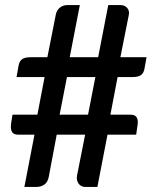

<svg xmlns="http://www.w3.org/2000/svg" viewBox="-20 -740 620 760"><path d="M216 -286H328.5L357.5 -435H245ZM405.5 -207 365.5 0H316.5Q309 0 302.2 -3.5Q295.5 -7 291 -13.2Q286.5 -19.5 284.8 -27.8Q283 -36 285 -45.5L317 -207H204.5L173 -40Q169 -18.5 155.2 -9.2Q141.5 0 124 0H76.5L116.5 -207H52Q35.5 -207 29.2 -215.5Q23 -224 23 -237.5Q23 -243.5 24 -251.5L29.5 -286H128L156.5 -435H45.5L53.5 -480Q56.5 -497.5 67.2 -505.5Q78 -513.5 101 -513.5H167.5L201 -682.5Q204.5 -700 217.2 -710Q230 -720 247.5 -720H296L256 -513.5H368.5L408.5 -720H456Q473.5 -720 483.2 -709Q493 -698 490 -681.5L456.5 -513.5H560L552 -468.5Q549 -451 538.2 -443Q527.5 -435 504.5 -435H445.5L417 -286H496.5Q513 -286 519.2 -277.8Q525.5 -269.5 525.5 -257Q525.5 -250 524 -241.5L519 -207Z"/></svg>

Font: Lato
Style: Regular
Weight: 600
Designer: Lukasz Dziedzic
Foundry: tyPoland Lukasz Dziedzic
Version: Version 2.006; 2014-01-15; ttfautohint (v1.4.1)